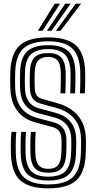

<svg xmlns="http://www.w3.org/2000/svg" viewBox="-20 -1012 522 1041"><path d="M241.5 9.2Q140 9.2 91.5 -32.6Q43 -74.5 39.2 -176Q38.8 -192.5 38.6 -215.8Q38.5 -239 39.5 -261.2Q40.5 -283.5 42.8 -297.2H69Q67.2 -286.8 66.2 -267Q65.2 -247.2 65.1 -223.6Q65 -200 65.8 -177Q69 -86.5 111.2 -49.2Q153.5 -12 241.5 -12Q332.8 -12 373.6 -50.4Q414.5 -88.8 418.2 -177Q418.8 -191.8 419.1 -205.5Q419.5 -219.2 419.6 -233.4Q419.8 -247.5 419 -263.2Q416.8 -328 382.5 -368.8Q348.2 -409.5 287.5 -426.2L197.8 -451Q180 -456 167.8 -466.6Q155.5 -477.2 149 -494.8Q142.5 -512.2 141.8 -537.2Q141 -561.2 141.1 -579.9Q141.2 -598.5 142 -622.2Q143.8 -676.5 167.1 -700.5Q190.5 -724.5 241.2 -724.5Q288.5 -724.5 311.1 -701.1Q333.8 -677.8 336 -621.5Q336.8 -600.8 336.1 -568Q335.5 -535.2 334.5 -505.8H308Q309.2 -536.5 309.8 -567.5Q310.2 -598.5 309.5 -620.8Q307.8 -668 290.5 -685.8Q273.2 -703.5 241.2 -703.5Q206.5 -703.5 188.2 -685.4Q170 -667.2 168.2 -619.5Q167.5 -600.2 167.6 -579.9Q167.8 -559.5 168.2 -538.2Q168.8 -519.5 172.9 -507.2Q177 -495 184.9 -487.9Q192.8 -480.8 203.8 -477.5L293 -451.8Q364.2 -431.8 403.5 -384.1Q442.8 -336.5 445.5 -264.2Q446.2 -250.5 446.1 -235.2Q446 -220 445.6 -204.9Q445.2 -189.8 444.8 -176Q440.5 -77 393.5 -33.9Q346.5 9.2 241.5 9.2ZM241.5 -33Q166.5 -33 130.9 -65.9Q95.2 -98.8 92.2 -178Q91.8 -197.5 91.8 -220Q91.8 -242.5 92.5 -263.1Q93.2 -283.8 95 -297.2H121.2Q119.8 -283 119 -263.2Q118.2 -243.5 118.1 -221.6Q118 -199.8 118.8 -178.8Q121.2 -111.5 150.1 -82.9Q179 -54.2 241.5 -54.2Q306.8 -54.2 334.8 -84Q362.8 -113.8 365.2 -179.2Q366 -194 366.4 -207.2Q366.8 -220.5 366.8 -233.6Q366.8 -246.8 366.2 -261Q365.2 -291.5 354.4 -314.2Q343.5 -337 323.9 -352.1Q304.2 -367.2 276.5 -374.8L185.8 -398.8Q158.2 -406.2 136.9 -422.6Q115.5 -439 102.8 -466.6Q90 -494.2 88.8 -535.8Q88.2 -552.8 88.2 -566.8Q88.2 -580.8 88.4 -594.4Q88.5 -608 89 -623.5Q92 -701.5 128.1 -734.2Q164.2 -767 241.2 -767Q317.2 -767 351.5 -733.5Q385.8 -700 388.8 -622.8Q389.5 -602.2 389 -568.2Q388.5 -534.2 387 -505.8H360.8Q362 -535.5 362.5 -568.6Q363 -601.8 362.2 -622Q359.8 -689.8 330.8 -717.8Q301.8 -745.8 241.2 -745.8Q180 -745.8 149 -718.5Q118 -691.2 115.5 -623Q114.5 -598.5 114.6 -578.8Q114.8 -559 115.2 -536.5Q116.2 -504.8 125.2 -482Q134.2 -459.2 151 -445.1Q167.8 -431 191.8 -424.5L282 -400.2Q330.5 -387.5 360.5 -353.9Q390.5 -320.2 392.8 -262.2Q393.2 -248.2 393.2 -235.8Q393.2 -223.2 392.9 -209.6Q392.5 -196 391.8 -178.2Q388.8 -101.2 354.1 -67.1Q319.5 -33 241.5 -33ZM241.5 -75.5Q193 -75.5 170 -99.2Q147 -123 145 -180Q144.5 -199.5 144.4 -220.2Q144.2 -241 145.1 -260.9Q146 -280.8 147.2 -297.2H173.5Q172.5 -280.8 171.6 -262.1Q170.8 -243.5 170.8 -223Q170.8 -202.5 171.5 -180.5Q173.2 -135 189.9 -115.8Q206.5 -96.5 241.5 -96.5Q277.8 -96.5 294.2 -116.2Q310.8 -136 312.5 -181Q313.2 -200 313.6 -213.1Q314 -226.2 314 -237Q314 -247.8 313.2 -259.2Q312.8 -277 307 -289.9Q301.2 -302.8 290.9 -311Q280.5 -319.2 265.2 -323.2L174 -347.5Q130.8 -359 100.5 -383.4Q70.2 -407.8 53.8 -445.5Q37.2 -483.2 36 -534Q35.2 -559.8 35.2 -580.6Q35.2 -601.5 36 -625Q40 -724 87.9 -766.6Q135.8 -809.2 241.2 -809.2Q341.8 -809.2 389.8 -767.8Q437.8 -726.2 441.8 -624.8Q442.5 -604.5 442 -569.1Q441.5 -533.8 440 -505.8H413.5Q415 -533.2 415.5 -567.8Q416 -602.2 415.2 -623.8Q411.8 -712.2 371.1 -750.1Q330.5 -788 241.2 -788Q150.8 -788 108.4 -750.6Q66 -713.2 62.5 -624Q61.5 -599.8 61.6 -578.5Q61.8 -557.2 62.2 -534.8Q63.8 -490.8 77.5 -458.1Q91.2 -425.5 117 -404.4Q142.8 -383.2 180 -373.2L271 -348.8Q292 -343.2 307 -331.8Q322 -320.2 330.4 -302.4Q338.8 -284.5 339.8 -260.2Q340.2 -247.5 340.2 -235.6Q340.2 -223.8 340 -210.5Q339.8 -197.2 339 -180.2Q336.5 -124.2 314.1 -99.9Q291.8 -75.5 241.5 -75.5ZM185.2 -845 276.5 -992H305.8L210.5 -845ZM283 -845 390.5 -992H419.8L308.2 -845ZM234.2 -845 333.5 -992H362.8L259.2 -845Z"/></svg>

Font: Big Shoulders Inline Text Thin ExtraBold
Style: Regular
Weight: 800
Version: Version 2.002